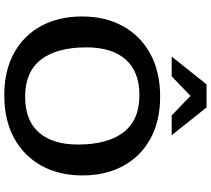

<svg xmlns="http://www.w3.org/2000/svg" viewBox="-64 -911 986 898"><g transform="rotate(90 429.0 -462.0)"><path d="M431.5 -718Q546 -718 628.8 -672.5Q711.5 -627 756 -545.2Q800.5 -463.5 800.5 -354.5Q800.5 -245 755 -162.8Q709.5 -80.5 625.5 -34.8Q541.5 11 426 11Q311 11 228.2 -34.5Q145.5 -80 101.2 -162Q57 -244 57 -352.5Q57 -462 102.5 -544.2Q148 -626.5 232 -672.2Q316 -718 431.5 -718ZM432 -86.5Q543 -86.5 599.5 -150.8Q656 -215 656 -334Q656 -472 598.8 -546.5Q541.5 -621 425 -621Q314.5 -621 258 -556.5Q201.5 -492 201.5 -373Q201.5 -235 258.8 -160.8Q316 -86.5 432 -86.5ZM520 -772 428.5 -860 337 -772H244.5L374.5 -935H482.5L612.5 -772Z"/></g></svg>

Font: Newsreader Caption Medium
Style: Regular
Weight: 500
Designer: Hugues Gentile
Foundry: Production Type
Version: Version 1.001